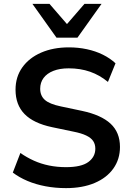

<svg xmlns="http://www.w3.org/2000/svg" viewBox="-20 -959 671 989"><path d="M320 10Q265 10 214.5 0.5Q164 -9 121.5 -27Q79 -45 46 -70L85 -171Q118 -148 154.5 -131.5Q191 -115 232.5 -106.5Q274 -98 320 -98Q399 -98 435 -124.5Q471 -151 471 -193Q471 -216 460 -232.5Q449 -249 424 -261Q399 -273 358 -281L248 -304Q153 -324 106.5 -371.5Q60 -419 60 -497Q60 -563 95 -612Q130 -661 192 -688Q254 -715 335 -715Q383 -715 427.5 -705.5Q472 -696 509.5 -677.5Q547 -659 575 -633L536 -537Q494 -572 444 -589.5Q394 -607 334 -607Q288 -607 255 -594Q222 -581 204.5 -557.5Q187 -534 187 -502Q187 -466 211 -444.5Q235 -423 293 -411L402 -388Q501 -367 549.5 -322Q598 -277 598 -202Q598 -139 564 -91Q530 -43 467.5 -16.5Q405 10 320 10ZM271 -765 147 -939H235L325 -835L415 -939H503L379 -765Z"/></svg>

Font: NunitoSans3
Style: Bold
Weight: 700
Designer: Vernon Adams
Foundry: Vernon Adams
Version: Version 3.101;gftools[0.9.27]